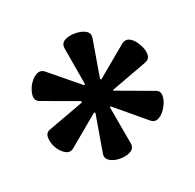

<svg xmlns="http://www.w3.org/2000/svg" viewBox="-74 -743 503 496"><g transform="rotate(-20 178.0 -495.0)"><path d="M178 -323Q161 -323 149.5 -330Q138 -337 140 -350L158 -456L155 -458L72 -389Q62 -381 50 -387.5Q38 -394 29 -409Q21 -424 21 -438Q21 -452 34 -456L134 -493V-497L33 -534Q20 -539 20.5 -552.5Q21 -566 29 -581Q38 -596 49.5 -602.5Q61 -609 72 -601L155 -533L158 -535L140 -640Q138 -654 149.5 -660.5Q161 -667 178 -667Q196 -667 207.5 -660.5Q219 -654 217 -640L199 -534L202 -532L285 -601Q296 -609 307.5 -602.5Q319 -596 327 -581Q336 -566 336 -552.5Q336 -539 323 -534L221 -496V-494L324 -456Q336 -452 336 -438Q336 -424 327 -409Q319 -394 307 -387Q295 -380 284 -389L201 -458L198 -457L217 -350Q219 -337 207.5 -330Q196 -323 178 -323Z"/></g></svg>

Font: Frank Ruhl Libre Medium
Style: Regular
Weight: 500
Designer: Yanek Iontef
Foundry: Fontef
Version: Version 6.004